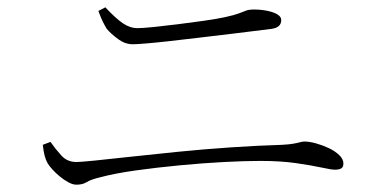

<svg xmlns="http://www.w3.org/2000/svg" viewBox="-20 -621 1040 525"><path d="M722 -542Q668 -535 617 -529Q566 -523 520.5 -517.5Q475 -512 438.5 -508Q402 -504 377.5 -502Q353 -500 343 -500Q322 -500 303 -514Q284 -528 272 -542Q266 -552 261 -562Q256 -572 249 -591L268 -601Q297 -570 316.5 -557Q336 -544 355 -544Q369 -544 398.5 -547Q428 -550 464.5 -554.5Q501 -559 536 -564Q571 -569 595 -574Q622 -580 633.5 -584.5Q645 -589 653 -592Q661 -595 675 -595Q686 -595 698.5 -593.5Q711 -592 722.5 -588.5Q734 -585 741.5 -579.5Q749 -574 749 -566Q749 -556 742.5 -550Q736 -544 722 -542ZM97 -225 118 -233Q132 -213 148 -195.5Q164 -178 189 -178Q200 -178 239.5 -182Q279 -186 338 -192.5Q397 -199 467 -206Q537 -213 610.5 -218Q684 -223 751 -225Q770 -226 781.5 -228Q793 -230 800 -232Q807 -234 812 -234Q826 -234 844 -229Q862 -224 879 -216Q896 -208 907.5 -197Q919 -186 919 -174Q919 -164 913 -160.5Q907 -157 896 -157Q886 -157 858.5 -163Q831 -169 789 -175Q747 -181 692 -181Q650 -181 592.5 -178Q535 -175 472 -169Q409 -163 351.5 -155Q294 -147 253 -136Q228 -130 217 -123Q206 -116 189 -116Q179 -116 167 -122.5Q155 -129 143.5 -138.5Q132 -148 123 -158Q114 -168 110 -175Q105 -184 102 -195.5Q99 -207 97 -225Z"/></svg>

Font: Noto Serif HK
Style: Regular
Weight: 200
Designer: Ryoko NISHIZUKA 西塚涼子 (kana & ideographs); Frank Grießhammer (Latin, Greek & Cyrillic); Wenlong ZHANG 张文龙 (bopomofo); San
Foundry: Adobe
Version: Version 2.001;hotconv 1.1.0;makeotfexe 2.6.0